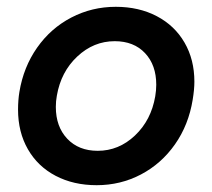

<svg xmlns="http://www.w3.org/2000/svg" viewBox="-20 -532 623 564"><path d="M33 -210Q33 -238 37 -262Q49 -335 89 -392Q129 -449 189.5 -480.5Q250 -512 320 -512Q388 -512 440.5 -484.5Q493 -457 522 -407Q551 -357 551 -292Q551 -269 546 -239Q534 -165 494 -108Q454 -51 394 -19.5Q334 12 264 12Q196 12 143.5 -15.5Q91 -43 62 -93.5Q33 -144 33 -210ZM144 -218Q144 -160 177.5 -124.5Q211 -89 267 -89Q329 -89 376.5 -134Q424 -179 436 -249Q439 -267 439 -283Q439 -341 406 -376Q373 -411 317 -411Q255 -411 207 -366Q159 -321 147 -251Q144 -235 144 -218Z"/></svg>

Font: Oak Sans Semibold
Style: Italic
Weight: 600
Italic angle: -9.49998°
Foundry: Erik Kennedy, Walven
Version: Version 1.000